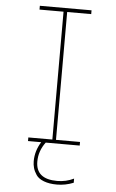

<svg xmlns="http://www.w3.org/2000/svg" viewBox="-62 -772 624 1033"><g transform="rotate(5 250.0 -255.0)"><path d="M206.1 0Q169.9 47.9 169.9 105.5Q169.9 200.2 285.2 200.2Q333 200.2 375 179.7V202.1Q331.1 219.7 285.2 219.7Q244.1 219.7 214.8 208.5Q185.5 197.3 172.9 178.2Q160.2 159.2 155.3 141.6Q150.4 124 150.4 105.5Q150.4 49.8 181.6 0H110.4V-19.5H240.2V-710H110.4V-730.5H389.6V-710H259.8V-19.5H389.6V0Z"/></g></svg>

Font: Mgen+ 1m thin
Style: Regular
Weight: 100
Designer: [Source Han Sans]
Ryoko NISHIZUKA  (kana & ideographs); Paul D. Hunt (Latin, Greek & Cyrillic); Wenlong ZHANG  (bopomofo
Version: Version 1.059.20150602